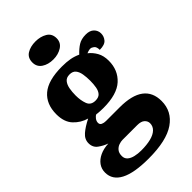

<svg xmlns="http://www.w3.org/2000/svg" viewBox="-313 -867 1190 1190"><g transform="rotate(-45 282.5 -272.0)"><path d="M239 233Q112 233 49 200Q-14 167 -14 103Q-14 71 3.5 46.5Q21 22 53 7Q85 -8 128 -10Q97 -21 69.5 -41Q42 -61 42 -98Q42 -133 71.5 -158.5Q101 -184 149 -208Q99 -222 63.5 -260Q28 -298 28 -366Q28 -455 84.5 -503Q141 -551 262 -551Q302 -551 332 -545.5Q362 -540 390 -527Q415 -554 441 -570.5Q467 -587 507 -587Q542 -587 560.5 -568.5Q579 -550 579 -524Q579 -498 562 -478Q545 -458 501 -458Q501 -485 488 -495Q475 -505 465 -505Q454 -505 446 -502Q438 -499 432 -497Q458 -477 475.5 -446Q493 -415 493 -371Q493 -289 437.5 -238Q382 -187 262 -187Q252 -187 232 -188Q212 -189 204 -191Q194 -188 183.5 -174.5Q173 -161 173 -146Q173 -131 186 -125Q199 -119 216 -119H336Q443 -119 495.5 -79.5Q548 -40 548 37Q548 128 472 180.5Q396 233 239 233ZM242 165Q291 165 326.5 156Q362 147 381 128.5Q400 110 400 84Q400 65 384.5 50.5Q369 36 335 36H206Q192 36 174.5 42Q157 48 144.5 63Q132 78 132 104Q132 126 147 139.5Q162 153 187.5 159Q213 165 242 165ZM260 -254Q288 -254 301.5 -269Q315 -284 319.5 -309.5Q324 -335 324 -365Q324 -396 319.5 -423Q315 -450 301.5 -466.5Q288 -483 260 -483Q233 -483 219 -466Q205 -449 200 -422Q195 -395 195 -364Q195 -320 207.5 -287Q220 -254 260 -254ZM256 -619Q211 -619 180.5 -639.5Q150 -660 150 -698Q150 -739 180.5 -758Q211 -777 256 -777Q299 -777 331 -758Q363 -739 363 -698Q363 -660 331 -639.5Q299 -619 256 -619Z"/></g></svg>

Font: Noto Serif Gujarati Black
Style: Regular
Weight: 900
Version: Version 2.102